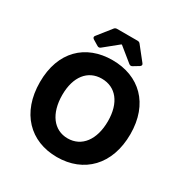

<svg xmlns="http://www.w3.org/2000/svg" viewBox="-185 -954 1069 1113"><g transform="rotate(30 349.5 -398.0)"><path d="M261.7 -797.9 190.4 -708C183.6 -700.2 185.5 -692.4 194.3 -686.5L231.4 -664.1C239.3 -659.2 247.1 -660.2 253.9 -666L346.7 -741.2H350.6L443.4 -666C450.2 -660.2 458 -659.2 465.8 -664.1L502.9 -686.5C511.7 -692.4 513.7 -700.2 506.8 -708L435.5 -797.9C430.7 -804.7 423.8 -806.6 416 -806.6H281.2C273.4 -806.6 266.6 -804.7 261.7 -797.9ZM46.9 -316.4C46.9 -111.3 169.9 11.7 348.6 11.7C528.3 11.7 652.3 -111.3 652.3 -316.4C652.3 -519.5 528.3 -636.7 348.6 -636.7C169.9 -636.7 46.9 -520.5 46.9 -316.4ZM502 -316.4C502 -192.4 442.4 -113.3 348.6 -113.3C255.9 -113.3 196.3 -192.4 196.3 -316.4C196.3 -439.5 255.9 -512.7 348.6 -512.7C442.4 -512.7 502 -439.5 502 -316.4Z"/></g></svg>

Font: Ed Sans Neue
Style: Bold
Weight: 700
Designer: Stephen Hutchings
Version: Version 1.004;PS 001.004;hotconv 1.0.88;makeotf.lib2.5.64775